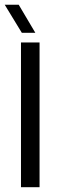

<svg xmlns="http://www.w3.org/2000/svg" viewBox="-34 -776 238 796"><path d="M53 0V-600H130V0ZM56.5 -640 -14.5 -756.5H43.5L112.5 -640Z"/></svg>

Font: Big Shoulders Stencil Display Medium
Style: Regular
Weight: 500
Designer: Patric King
Foundry: XO Type Co
Version: Version 1.000